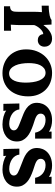

<svg xmlns="http://www.w3.org/2000/svg" viewBox="532 -958 438 1542"><g transform="rotate(90 751.0 -187.0)"><path d="M289.6 -386.2Q302.7 -386.2 314.7 -382.6Q326.7 -378.9 335.4 -371.6Q344.2 -364.3 349.6 -352.5Q355 -340.8 355 -324.2Q355 -315.4 352.1 -306.2Q349.1 -296.9 343 -289.3Q336.9 -281.7 326.7 -276.6Q316.4 -271.5 302.2 -271.5Q294.4 -271.5 286.6 -273.7Q278.8 -275.9 272 -280.8Q265.1 -285.6 260.3 -293.9Q255.4 -302.2 253.9 -315.4Q242.7 -315.4 231.2 -307.9Q219.7 -300.3 209.7 -289.3Q199.7 -278.3 191.9 -265.4Q184.1 -252.4 181.2 -242.2V-120.1Q181.2 -114.7 180.9 -107.2Q180.7 -99.6 180.2 -90.8Q179.7 -82 179.2 -72.8Q178.7 -63.5 178.2 -54.7L226.6 -57.1V0H30.3V-48.8Q45.9 -48.8 54.9 -53.5Q64 -58.1 68.4 -66.9Q72.8 -75.7 73.7 -87.9Q74.7 -100.1 74.7 -115.2V-241.2Q74.7 -254.9 75.4 -271.5Q76.2 -288.1 77.6 -304.7L25.4 -302.7V-359.4Q51.3 -359.4 71 -361.6Q90.8 -363.8 105 -366.9Q119.1 -370.1 127.7 -374Q136.2 -377.9 140.6 -381.8H177.2L180.7 -317.4H181.6Q189 -327.1 199.5 -339.4Q210 -351.6 223.6 -361.8Q237.3 -372.1 253.7 -379.2Q270 -386.2 289.6 -386.2Z M564 -334Q542 -333 527.3 -321Q512.7 -309.1 503.4 -290.3Q494.1 -271.5 490.5 -247.3Q486.8 -223.1 486.8 -198.7Q486.8 -169.9 491.2 -141.6Q495.6 -113.3 505.6 -91.1Q515.6 -68.8 531.7 -54.9Q547.9 -41 570.3 -41Q592.8 -41.5 606.7 -53.5Q620.6 -65.4 628.9 -84.7Q637.2 -104 640.4 -127.7Q643.6 -151.4 643.6 -175.3Q643.6 -203.1 639.6 -231.4Q635.7 -259.8 626.5 -282.5Q617.2 -305.2 602.1 -319.6Q586.9 -334 564 -334ZM565.4 -386.2Q605.5 -386.2 639.9 -373.3Q674.3 -360.4 699.7 -335.4Q725.1 -310.5 739.5 -274.9Q753.9 -239.3 753.9 -194.3Q753.9 -147 740.2 -108.9Q726.6 -70.8 701.9 -43.7Q677.2 -16.6 642.8 -2.2Q608.4 12.2 567.4 12.2Q526.9 12.2 491.9 -1.2Q457 -14.6 431.4 -39.3Q405.8 -64 391.1 -99.4Q376.5 -134.8 376.5 -178.7Q376.5 -225.1 391.6 -263.4Q406.7 -301.8 432.4 -329.1Q458 -356.4 492.4 -371.3Q526.9 -386.2 565.4 -386.2Z M858.9 -123.5Q860.4 -106.4 869.9 -91.3Q879.4 -76.2 894.8 -65.4Q910.2 -54.7 930.9 -48.3Q951.7 -42 975.6 -42Q984.4 -42 993.7 -44.2Q1002.9 -46.4 1010.3 -51Q1017.6 -55.7 1022.2 -62.5Q1026.9 -69.3 1026.9 -79.1Q1026.9 -89.8 1021.2 -97.4Q1015.6 -105 1004.6 -111.3Q993.7 -117.7 977.3 -124Q960.9 -130.4 939.9 -138.7Q916.5 -147.5 892.8 -157.2Q869.1 -167 849.6 -180.9Q830.1 -194.8 817.9 -215.1Q805.7 -235.4 805.7 -265.6Q805.7 -287.6 814 -309.1Q822.3 -330.6 839.4 -347.7Q856.4 -364.7 883.3 -375.5Q910.2 -386.2 946.8 -386.2Q957 -386.2 969 -384.8Q981 -383.3 992.9 -380.4Q1004.9 -377.4 1016.4 -372.6Q1027.8 -367.7 1036.6 -361.3H1037.6L1036.6 -382.3H1093.3V-250H1045.4Q1042 -269.5 1033 -284.9Q1023.9 -300.3 1010.5 -311.3Q997.1 -322.3 979.7 -328.1Q962.4 -334 941.9 -334Q932.6 -334 923.6 -331.8Q914.6 -329.6 907.7 -324.7Q900.9 -319.8 896.7 -312.3Q892.6 -304.7 892.6 -293.9Q892.6 -280.8 899.7 -272.2Q906.7 -263.7 919.2 -257.3Q931.6 -251 948.2 -245.8Q964.8 -240.7 984.4 -233.9Q1012.7 -224.1 1036.9 -212.4Q1061 -200.7 1078.6 -185.1Q1096.2 -169.4 1106.2 -149.7Q1116.2 -129.9 1116.2 -103.5Q1116.2 -74.2 1104.7 -52.5Q1093.3 -30.8 1074.2 -16.4Q1055.2 -2 1030.5 5.1Q1005.9 12.2 980 12.2Q963.9 12.2 947.8 10Q931.6 7.8 917 3.9Q902.3 0 890.1 -5.4Q877.9 -10.7 869.1 -17.6H868.2L870.6 4.9H814L811 -123.5Z M1221.7 -123.5Q1223.1 -106.4 1232.7 -91.3Q1242.2 -76.2 1257.6 -65.4Q1272.9 -54.7 1293.7 -48.3Q1314.5 -42 1338.4 -42Q1347.2 -42 1356.4 -44.2Q1365.7 -46.4 1373 -51Q1380.4 -55.7 1385 -62.5Q1389.6 -69.3 1389.6 -79.1Q1389.6 -89.8 1384 -97.4Q1378.4 -105 1367.4 -111.3Q1356.4 -117.7 1340.1 -124Q1323.7 -130.4 1302.7 -138.7Q1279.3 -147.5 1255.6 -157.2Q1231.9 -167 1212.4 -180.9Q1192.9 -194.8 1180.7 -215.1Q1168.5 -235.4 1168.5 -265.6Q1168.5 -287.6 1176.8 -309.1Q1185.1 -330.6 1202.1 -347.7Q1219.2 -364.7 1246.1 -375.5Q1272.9 -386.2 1309.6 -386.2Q1319.8 -386.2 1331.8 -384.8Q1343.8 -383.3 1355.7 -380.4Q1367.7 -377.4 1379.2 -372.6Q1390.6 -367.7 1399.4 -361.3H1400.4L1399.4 -382.3H1456.1V-250H1408.2Q1404.8 -269.5 1395.8 -284.9Q1386.7 -300.3 1373.3 -311.3Q1359.9 -322.3 1342.5 -328.1Q1325.2 -334 1304.7 -334Q1295.4 -334 1286.4 -331.8Q1277.3 -329.6 1270.5 -324.7Q1263.7 -319.8 1259.5 -312.3Q1255.4 -304.7 1255.4 -293.9Q1255.4 -280.8 1262.5 -272.2Q1269.5 -263.7 1282 -257.3Q1294.4 -251 1311 -245.8Q1327.6 -240.7 1347.2 -233.9Q1375.5 -224.1 1399.7 -212.4Q1423.8 -200.7 1441.4 -185.1Q1459 -169.4 1469 -149.7Q1479 -129.9 1479 -103.5Q1479 -74.2 1467.5 -52.5Q1456.1 -30.8 1437 -16.4Q1418 -2 1393.3 5.1Q1368.7 12.2 1342.8 12.2Q1326.7 12.2 1310.5 10Q1294.4 7.8 1279.8 3.9Q1265.1 0 1252.9 -5.4Q1240.7 -10.7 1231.9 -17.6H1231L1233.4 4.9H1176.8L1173.8 -123.5Z"/></g></svg>

Font: Parastoo Print
Style: Print-Bold
Weight: 700
Foundry: Saber Rastikerdar (saber.rastikerdar@gmail.com)
Version: Version 1.0.0-alpha3